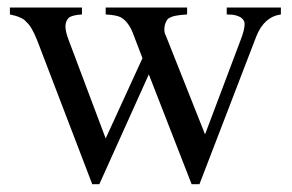

<svg xmlns="http://www.w3.org/2000/svg" viewBox="-20 -467 763 502"><path d="M714.4 -429.2Q670.9 -423.3 650.4 -372.6L501.5 14.6H481L369.1 -272.5L239.7 14.6H221.2L77.1 -361.8Q69.8 -379.9 63 -391.6Q56.2 -403.3 48.8 -409.7Q43.5 -416.5 32.2 -421.4Q21 -426.3 5.9 -429.2V-447.3H194.3V-429.2Q168.5 -427.7 159.7 -420.4Q151.4 -412.1 151.1 -398.4Q150.9 -384.8 159.7 -361.8L256.3 -105L352.5 -314.9L327.1 -381.3Q315.4 -410.2 296.4 -421.4Q285.2 -427.7 256.3 -429.2V-447.3H469.2V-429.2Q451.2 -428.2 439 -425.8Q426.8 -423.3 419.4 -418Q416.5 -415 414.1 -409.9Q411.6 -404.8 410.4 -398.4Q409.2 -392.1 409.9 -385.3Q410.6 -378.4 414.1 -372.6L516.1 -115.7L608.9 -361.8Q619.6 -389.2 619.6 -404.3Q619.6 -407.2 618.2 -411.4Q616.7 -415.5 611.8 -419.7Q606.9 -423.8 597.7 -426.5Q588.4 -429.2 572.8 -429.2V-447.3H714.4Z"/></svg>

Font: Doulos SIL APac
Style: Regular
Weight: 400
Designer: Walt Agee, Victor Gaultney, Peter Martin, Debbi Hosken, Becca Hirsbrunner
Foundry: SIL International
Version: Version 5.000